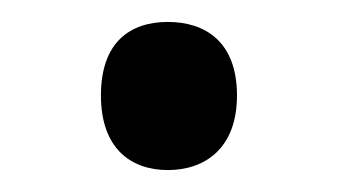

<svg xmlns="http://www.w3.org/2000/svg" viewBox="-20 -141 308 175"><path d="M72 -54C72 -6 99 14 133 14C167 14 196 -6 196 -54C196 -103 167 -121 133 -121C99 -121 72 -103 72 -54Z"/></svg>

Font: Noto Sans Newa
Style: Regular
Weight: 400
Designer: Monotype Design Team
Foundry: Monotype Imaging Inc.
Version: Version 2.007